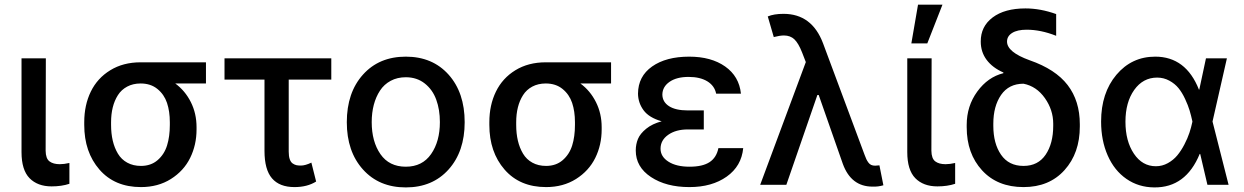

<svg xmlns="http://www.w3.org/2000/svg" viewBox="-20 -797 5365 828"><path d="M72.8 -545.4H177.7L176.8 -147Q177.2 -113.3 193.4 -101.1Q209.5 -88.9 237.8 -88.9Q256.3 -88.9 279.3 -94.2V-4.4Q245.6 6.8 202.6 6.8Q142.1 6.8 107.4 -28.6Q72.8 -64 72.8 -141.1Z M343.3 -258.3V-270Q343.3 -343.8 371.6 -401.9Q399.9 -460 455.6 -494.1Q511.2 -528.3 586.4 -528.3H868.2V-437H735.8Q778.3 -405.8 803 -356.7Q827.6 -307.6 827.6 -248.5V-238.8Q827.6 -171.9 800 -116Q772.5 -60.1 717 -25.1Q661.6 9.8 587.9 9.8Q474.6 9.8 408.9 -65.7Q343.3 -141.1 343.3 -258.3ZM459 -270V-258.3Q459 -221.2 466.3 -190.2Q473.6 -159.2 488.5 -134.3Q503.4 -109.4 528.8 -95.5Q554.2 -81.5 587.9 -81.5Q630.9 -81.5 659.7 -106.4Q688.5 -131.3 700.4 -169.7Q712.4 -208 712.4 -258.3V-270Q712.4 -316.9 700.2 -353.3Q688 -389.6 658.9 -413.3Q629.9 -437 586.4 -437Q553.7 -437 528.6 -423.6Q503.4 -410.2 488.5 -386.7Q473.6 -363.3 466.3 -334Q459 -304.7 459 -270Z M1408.7 -545.4V-453.6H1225.1V-143.1Q1225.1 -123 1229.5 -110.4Q1233.9 -97.7 1242.2 -92Q1250.5 -86.4 1258.3 -84.7Q1266.1 -83 1277.3 -83Q1296.4 -83 1322.8 -95.7L1343.3 -14.2Q1305.2 9.8 1250 9.8Q1185.5 9.8 1153.1 -27.8Q1120.6 -65.4 1120.6 -146.5V-453.6H948.2V-545.4Z M1475.6 -270Q1475.6 -397.5 1545.2 -475.1Q1614.7 -552.7 1730 -552.7Q1845.2 -552.7 1914.6 -475.1Q1983.9 -397.5 1983.9 -270Q1983.9 -143.6 1914.6 -66.2Q1845.2 11.2 1730 11.2Q1614.7 11.2 1545.2 -66.2Q1475.6 -143.6 1475.6 -270ZM1730 -78.1Q1801.3 -78.1 1839.1 -132.6Q1877 -187 1877 -270.5Q1877 -324.2 1861.3 -367.2Q1845.7 -410.2 1811.8 -437Q1777.8 -463.9 1730 -463.9Q1693.4 -463.9 1664.8 -448.5Q1636.2 -433.1 1618.7 -406.2Q1601.1 -379.4 1592 -345Q1583 -310.5 1583 -270.5Q1583 -186.5 1620.6 -132.3Q1658.2 -78.1 1730 -78.1Z M2090.3 -258.3V-270Q2090.3 -343.8 2118.7 -401.9Q2147 -460 2202.6 -494.1Q2258.3 -528.3 2333.5 -528.3H2615.2V-437H2482.9Q2525.4 -405.8 2550 -356.7Q2574.7 -307.6 2574.7 -248.5V-238.8Q2574.7 -171.9 2547.1 -116Q2519.5 -60.1 2464.1 -25.1Q2408.7 9.8 2335 9.8Q2221.7 9.8 2156 -65.7Q2090.3 -141.1 2090.3 -258.3ZM2206.1 -270V-258.3Q2206.1 -221.2 2213.4 -190.2Q2220.7 -159.2 2235.6 -134.3Q2250.5 -109.4 2275.9 -95.5Q2301.3 -81.5 2335 -81.5Q2377.9 -81.5 2406.7 -106.4Q2435.5 -131.3 2447.5 -169.7Q2459.5 -208 2459.5 -258.3V-270Q2459.5 -316.9 2447.3 -353.3Q2435.1 -389.6 2406 -413.3Q2377 -437 2333.5 -437Q2300.8 -437 2275.6 -423.6Q2250.5 -410.2 2235.6 -386.7Q2220.7 -363.3 2213.4 -334Q2206.1 -304.7 2206.1 -270Z M3015.1 -238.8H2946.3Q2894.5 -238.8 2861.6 -215.6Q2828.6 -192.4 2828.6 -155.8Q2828.6 -121.6 2862.5 -99.9Q2896.5 -78.1 2953.6 -78.1Q3009.8 -78.1 3039.8 -97.7Q3069.8 -117.2 3078.1 -158.2H3185.1Q3177.7 -80.6 3114 -35.4Q3050.3 9.8 2953.1 9.8Q2852.5 9.8 2787.1 -33.7Q2721.7 -77.1 2721.7 -147.9Q2721.7 -174.8 2731.2 -197.8Q2740.7 -220.7 2766.8 -241.9Q2793 -263.2 2833.5 -273.9Q2778.8 -289.6 2755.4 -321.5Q2731.9 -353.5 2731.4 -393.1Q2731.9 -467.8 2792.2 -510.3Q2852.5 -552.7 2952.1 -552.7Q3046.9 -552.7 3107.2 -510.3Q3167.5 -467.8 3175.3 -393.1H3068.4Q3061.5 -427.2 3030.3 -446.3Q2999 -465.3 2949.7 -465.3Q2897.9 -465.3 2867.4 -444.1Q2836.9 -422.9 2836.4 -389.2Q2836.9 -357.4 2865.2 -339.1Q2893.6 -320.8 2946.3 -320.8H3015.1Z M3742.7 7.8Q3650.4 7.8 3614.7 -90.3L3510.7 -387.2H3504.9L3371.1 0H3258.3L3455.1 -529.3L3439 -570.8Q3423.3 -610.8 3405.8 -627.4Q3388.2 -644 3360.8 -644Q3343.3 -644 3316.9 -637.2L3291 -726.1Q3317.4 -737.3 3358.9 -737.3Q3481.4 -737.3 3529.3 -610.4L3708.5 -129.4Q3712.9 -117.2 3716.1 -110.6Q3719.2 -104 3724.6 -96.4Q3730 -88.9 3737.1 -85.7Q3744.1 -82.5 3754.4 -82.5Q3760.7 -82.5 3772.5 -84L3789.6 2Q3766.6 8.8 3742.7 7.8Z M3910.2 -609.9 3939 -776.9H4044.4L3979 -609.9ZM3892.6 -545.4H3997.6L3996.6 -147Q3997.1 -113.3 4013.2 -101.1Q4029.3 -88.9 4057.6 -88.9Q4076.2 -88.9 4099.1 -94.2V-4.4Q4065.4 6.8 4022.5 6.8Q3961.9 6.8 3927.2 -28.6Q3892.6 -64 3892.6 -141.1Z M4209.5 -617.7Q4209 -682.6 4260.7 -721.7Q4312.5 -760.7 4402.3 -760.7Q4466.8 -760.7 4534.7 -736.3V-642.6Q4468.3 -668.9 4407.7 -668.9Q4367.2 -668.9 4345 -655Q4322.8 -641.1 4322.8 -617.7Q4322.8 -572.3 4420.4 -537.1Q4531.7 -498.5 4584.2 -430.2Q4636.7 -361.8 4636.7 -261.2V-251.5Q4636.7 -136.7 4570.8 -63.5Q4504.9 9.8 4394 9.8Q4281.2 9.8 4215.1 -62.5Q4148.9 -134.8 4148.9 -248.5V-258.3Q4148.9 -339.8 4194.6 -402.3Q4240.2 -464.8 4307.1 -481.4V-484.4Q4260.3 -504.9 4234.9 -538.8Q4209.5 -572.8 4209.5 -617.7ZM4263.7 -263.7V-254.4Q4263.7 -178.2 4296.9 -129.9Q4330.1 -81.5 4394 -81.5Q4456.5 -81.5 4489.3 -129.9Q4522 -178.2 4522 -254.4V-263.7Q4522 -322.8 4486.1 -373.8Q4450.2 -424.8 4394 -436Q4330.6 -436 4297.1 -387.5Q4263.7 -338.9 4263.7 -263.7Z M4957.5 11.2Q4890.1 10.7 4837.9 -25.4Q4785.6 -61.5 4757.1 -126.2Q4728.5 -190.9 4728.5 -272.9Q4728.5 -396 4794.4 -474.4Q4860.4 -552.7 4961.9 -552.7Q5094.2 -552.7 5150.4 -410.6H5151.9L5180.7 -545.4H5271L5209 -272.9L5278.3 0H5187L5155.8 -133.3H5153.8Q5093.8 12.7 4957.5 11.2ZM5122.1 -272.9V-273.9Q5116.7 -298.8 5110.1 -320.8Q5103.5 -342.8 5090.8 -370.1Q5078.1 -397.5 5062.5 -416.7Q5046.9 -436 5022.7 -449.2Q4998.5 -462.4 4970.2 -462.4Q4909.2 -462.4 4871.3 -409.2Q4833.5 -356 4833.5 -272Q4833.5 -188.5 4869.9 -134.3Q4906.2 -80.1 4964.8 -80.1Q4992.2 -80.1 5016.4 -93.5Q5040.5 -106.9 5057.1 -127Q5073.7 -147 5087.6 -173.8Q5101.6 -200.7 5109.4 -224.4Q5117.2 -248 5122.1 -271.5Z"/></svg>

Font: Interop Med
Style: Regular
Weight: 500
Designer: Rasmus Andersson, Google, Jang Haemin
Foundry: jhaemin
Version: Version 1.007